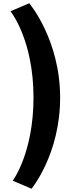

<svg xmlns="http://www.w3.org/2000/svg" viewBox="-20 -895 443 1175"><path d="M173 260C173 260 348 49 348 -297C348 -653 159 -875 159 -875L44 -826C44 -826 185 -655 185 -297C185 41 58 211 58 211Z"/></svg>

Font: Hussar Techniczny
Style: Bold 
Weight: 700
Foundry: Cannot Into Space Fonts
Version: Version 0.77